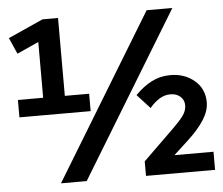

<svg xmlns="http://www.w3.org/2000/svg" viewBox="-50 -747 931 803"><g transform="rotate(-5 415.5 -345.0)"><path d="M25 -290V-363H131V-597L40 -556L10 -624L157 -690H222V-363H324V-290ZM174 0 594 -690H702L282 0ZM531 0V-61L660 -187Q689 -215 704.5 -236Q720 -257 720 -280Q720 -302 704 -316.5Q688 -331 662 -331Q637 -331 615 -317Q593 -303 575 -281L521 -340Q554 -374 590 -392.5Q626 -411 669 -411Q729 -411 770 -376Q811 -341 811 -285Q811 -249 787.5 -212Q764 -175 720 -134L657 -76H821V0Z"/></g></svg>

Font: Radio Canada Medium
Style: Regular
Weight: 500
Designer: Charles Daoud, Etienne Aubert Bonn, Alexandre Saumier Demers, Jacques Le Bailly
Foundry: Radio-Canada
Version: Version 2.104; ttfautohint (v1.8.4.7-5d5b);gftools[0.9.28.de